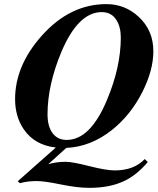

<svg xmlns="http://www.w3.org/2000/svg" viewBox="-20 -697 763 925"><path d="M718.8 -450.2Q718.8 -358.9 666 -253.9Q609.9 -143.1 520 -71.3Q417.5 10.3 299.3 15.6L212.4 94.2Q250.5 82.5 296.4 82.5Q328.6 82.5 410.2 103.3Q491.7 124 532.7 124Q626 124 677.2 69.3L691.9 83.5Q638.7 147 576.7 175.8Q508.3 208 410.6 208Q352.5 208 273.4 191.7Q194.3 175.3 156.7 175.3Q112.3 175.3 76.2 185.5L65.4 176.3L249 13.7Q147 2.4 94.7 -73.7Q52.7 -135.3 52.7 -219.2Q52.7 -380.9 181.2 -524.9Q316.9 -677.2 492.7 -677.2Q582 -677.2 647.9 -616.2Q718.8 -550.8 718.8 -450.2ZM562 -515.6Q562 -567.9 540.5 -601.1Q516.6 -638.7 470.2 -638.7Q356.9 -638.7 275.9 -447.3Q209 -287.6 209 -146Q209 -87.9 233.4 -55.4Q257.8 -22.9 301.3 -22.9Q415 -22.9 495.1 -214.8Q562 -374 562 -515.6Z"/></svg>

Font: Dai Banna SIL Book
Style: BoldOblique
Weight: 700
Italic angle: -11°
Designer: Victor Gaultney
Foundry: SIL International
Version: Version 2.000